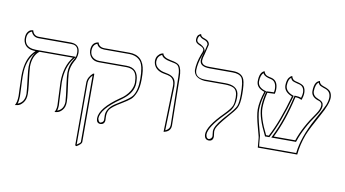

<svg xmlns="http://www.w3.org/2000/svg" viewBox="-89 -966 2525 1405"><g transform="rotate(10 1173.5 -263.0)"><path d="M396 -298.8Q396 -277.8 412.6 -159.7Q418.9 -111.3 418.9 -85Q418.9 -46.9 399.9 -25.4Q380.9 -3.9 361.8 -1L342.8 2Q355.5 -17.6 356 -48.8Q356 -69.8 352.1 -136Q348.1 -202.1 348.1 -223.1Q348.6 -341.3 407.2 -413.1H158.2Q109.9 -375.5 108.9 -293.9Q108.9 -272 123 -161.1Q127.9 -119.1 127.9 -92.8Q127.9 -51.8 107.9 -27.8Q87.9 -3.9 68.4 -1L48.8 2Q63.5 -21.5 64 -67.9Q64 -80.6 62 -118.7Q59.1 -181.6 59.1 -214.8Q59.1 -321.8 100.6 -379.9Q113.3 -397.5 128.9 -413.1Q55.7 -413.1 38.6 -467.8Q34.7 -480.5 35.2 -494.1Q35.2 -522.9 47.6 -539.6Q60.1 -556.2 73.2 -558.1L85.9 -560.1Q96.2 -521 133.8 -520H374Q439.9 -518.1 440.9 -454.1Q440.9 -418.5 420.4 -387.2Q397 -345.2 396 -298.8ZM132.3 -402.3Q75.7 -345.2 69.8 -251Q68.8 -233.9 68.8 -214.8Q68.8 -181.6 72.3 -119.6Q74.2 -80.6 74.2 -67.9Q73.7 -32.7 66.9 -11.7Q117.2 -30.3 118.2 -92.8Q118.2 -113.3 104.5 -223.6Q99.1 -266.6 99.1 -293.9Q99.6 -361.8 132.3 -402.3ZM150.4 -419.9 151.9 -420.9 154.8 -422.9H428.2L414.6 -406.7Q358.4 -336.9 357.9 -223.1Q357.9 -202.6 361.8 -137.7Q365.7 -70.8 366.2 -48.8Q365.7 -27.3 360.8 -11.7Q408.2 -28.8 409.2 -85Q409.2 -106.4 392.6 -226.1Q386.2 -273.4 386.2 -298.8Q386.2 -353.5 411.6 -393.1Q423.3 -411.6 427.2 -421.9Q431.2 -437 431.2 -454.1Q431.2 -502.4 391.6 -508.8Q383.3 -509.8 374 -509.8H133.8Q93.3 -511.2 78.6 -548.8Q45.9 -537.6 44.9 -494.1Q44.9 -436 104 -425.3Q116.2 -423.3 128.9 -422.9H153.8Z M719.7 -38.1Q719.7 -35.2 719.7 -26.4Q720.2 -11.2 720.7 -2.9Q718.8 29.3 686.5 29.8Q658.2 27.8 657.7 -7.8Q659.2 -84 798.3 -180.2Q840.8 -206.5 866.7 -248.5Q884.8 -279.8 885.7 -310.1Q885.7 -378.9 855 -399.9Q835 -412.6 803.7 -413.1H600.6Q549.8 -413.1 529.3 -454.6Q522 -470.7 521.5 -487.8Q521.5 -543.9 564.9 -554.2Q572.3 -555.2 572.8 -555.2Q581.5 -522 621.6 -521H807.6Q913.1 -521 926.8 -406.2Q929.7 -382.8 929.7 -344.2Q929.7 -284.2 914.6 -246.1Q899.4 -208 878.9 -190.4Q858.4 -172.9 817.4 -148.4L816.4 -147.9Q749.5 -108.4 732.9 -84Q720.2 -63 719.7 -38.1ZM544.4 220.2 534.7 215.8V-251Q535.6 -291 572.8 -324.2H581.5V184.1Q579.6 199.2 544.4 220.2ZM709.5 -38.1Q709.5 -88.4 764.6 -127Q780.3 -137.7 811.5 -156.7Q870.6 -192.9 887.7 -214.8Q919.4 -256.3 919.4 -344.2Q919.4 -438.5 894 -473.6Q865.7 -510.3 807.6 -511.2H621.6Q578.6 -512.2 565.4 -543.9Q532.2 -532.7 531.7 -487.8Q531.7 -446.8 568.4 -429.7Q583.5 -422.9 600.6 -422.9H803.7Q891.6 -422.9 895 -325.7Q895.5 -318.4 895.5 -310.1Q895.5 -238.8 816.4 -180.2Q809.6 -175.3 804.2 -171.4Q668.9 -77.6 667.5 -7.8Q672.9 18.1 686.5 20Q709 14.2 710.4 -2.9Q710.4 -10.7 710 -25.4Q709.5 -34.7 709.5 -38.1ZM544.4 208.5Q569.8 192.4 571.3 184.1V-309.6Q544.9 -281.7 544.4 -251Z M1154.3 5.9 1164.1 -335.9Q1164.1 -387.7 1128.4 -402.8Q1112.8 -409.2 1085.9 -413.1Q1026.4 -422.9 1007.8 -466.3Q1002.4 -480 1002 -494.1Q1002 -519 1014.4 -534.9Q1026.9 -550.8 1040 -555.2L1053.2 -559.1Q1059.1 -529.8 1113.3 -519.5L1115.2 -519Q1165 -510.7 1179.7 -494.6Q1200.7 -470.2 1201.2 -405.8L1207 -50.8Q1207 -6.8 1161.1 4.4Q1161.1 4.4 1154.3 5.9ZM1164.6 -6.8Q1196.3 -20 1197.3 -50.8L1190.9 -405.8Q1190.9 -479 1164.6 -495.6Q1151.9 -502.9 1113.3 -509.3Q1064.9 -518.6 1051.3 -538.1Q1048.3 -542.5 1046.4 -546.4Q1013.2 -530.8 1012.2 -494.1Q1012.2 -451.7 1059.1 -431.2Q1072.8 -425.3 1087.9 -422.9Q1150.4 -413.6 1165.5 -380.9Q1173.8 -362.3 1174.3 -335.9Z M1341.8 -558.1Q1341.8 -523.9 1388.7 -520.5Q1397 -520 1406.7 -520H1576.7Q1644 -520 1662.1 -472.7Q1673.8 -440.9 1673.8 -360.8Q1673.8 -291.5 1656.7 -260.3Q1643.1 -235.8 1594.7 -182.1Q1534.7 -112.3 1523.9 -85.9Q1518.6 -72.3 1518.6 -61Q1518.6 -52.7 1521 -40Q1522.5 -29.8 1522.9 -24.9Q1522.9 11.2 1489.7 11.2Q1457.5 9.3 1456.5 -29.8Q1457 -90.3 1567.9 -201.2Q1613.8 -248 1623 -272.9Q1630.9 -295.4 1630.9 -332Q1630.9 -385.7 1601.1 -401.4Q1578.6 -412.6 1537.6 -413.1H1384.8Q1307.1 -420.9 1301.8 -479Q1302.2 -533.7 1325.7 -597.2Q1336.4 -619.1 1336.9 -632.8Q1336.9 -650.9 1305.2 -662.6L1304.7 -663.1Q1272 -675.8 1271 -698.2Q1271 -711.4 1273.9 -720.7Q1276.9 -730 1281.2 -734.4Q1285.6 -738.8 1290.3 -741.5Q1294.9 -744.1 1297.9 -745.1L1300.8 -746.1Q1303.7 -726.1 1330.6 -719.2Q1368.7 -707 1369.6 -678.2L1351.1 -602.5Q1342.3 -576.7 1341.8 -558.1ZM1331.5 -558.1Q1332 -579.1 1341.3 -605.5Q1351.1 -635.3 1359.9 -678.7Q1357.9 -700.7 1328.1 -709.5Q1304.2 -716.8 1294.4 -732.4Q1281.2 -721.7 1280.8 -698.2Q1282.2 -681.6 1308.1 -672.4H1308.6Q1343.8 -653.3 1346.7 -632.8Q1346.2 -616.7 1335 -592.8Q1312 -530.3 1311.5 -479Q1313.5 -423.8 1384.8 -422.9H1537.6Q1624.5 -422.9 1637.7 -364.7Q1640.6 -350.6 1640.6 -332Q1640.6 -272.9 1613.3 -236.3Q1601.1 -220.7 1574.7 -193.8Q1467.8 -85.9 1466.8 -29.8Q1469.7 0 1489.7 1Q1510.7 -5.4 1512.7 -24.9Q1512.7 -28.3 1511.2 -36.6Q1508.8 -51.3 1508.8 -61Q1508.8 -96.7 1560.1 -157.2Q1565.4 -163.6 1577.1 -177.2Q1584 -185.1 1587.4 -188.5Q1643.1 -250.5 1653.3 -274.9Q1663.6 -300.8 1663.6 -360.8Q1663.6 -458 1645.5 -484.4Q1626.5 -509.8 1576.7 -509.8H1406.7Q1336.4 -509.8 1332 -551.3Q1331.5 -555.2 1331.5 -558.1Z M2315.4 -452.1Q2315.4 -404.8 2264.6 -314.5Q2201.7 -201.7 2182.1 -151.4Q2153.3 -75.2 2146.5 0H1853.5Q1852.1 -6.8 1847.7 -64.5Q1846.7 -77.6 1844.2 -85.9Q1838.9 -106.4 1829.1 -142.1Q1804.2 -231.4 1804.2 -275.9Q1804.7 -335.4 1829.6 -410.2Q1769.5 -429.2 1768.6 -477.1Q1768.6 -543.5 1802.7 -558.1Q1802.7 -558.1 1805.2 -559.1Q1812 -535.6 1831.5 -528.3Q1843.3 -523.9 1863.3 -520Q1911.6 -508.3 1912.1 -443.8Q1912.1 -424.3 1907.2 -409.2Q1892.1 -409.2 1873.5 -407.7Q1859.9 -406.7 1852.5 -407.2Q1836.9 -346.2 1836.4 -292Q1836.9 -219.7 1897.5 -100.1H1917.5Q1981 -219.2 2034.2 -412.1Q1974.1 -435.5 1973.1 -482.9Q1973.1 -502.9 1977.3 -518.1Q1981.4 -533.2 1986.8 -540.5Q1992.2 -547.9 1997.8 -552.5Q2003.4 -557.1 2007.3 -558.1L2011.2 -559.1Q2017.1 -531.7 2042.5 -525.9Q2044.4 -525.4 2048.3 -524.4Q2053.2 -523.4 2055.2 -522.9Q2093.3 -513.7 2105.5 -499.5Q2119.1 -481.9 2119.1 -452.1Q2118.7 -426.3 2107.4 -398.9Q2087.4 -410.6 2060.5 -411.1Q2020.5 -231.9 1954.6 -100.1H2114.3Q2148.4 -203.1 2231.4 -318.8Q2256.8 -356 2257.3 -381.8Q2257.3 -387.7 2256.3 -392.8Q2255.4 -397.9 2252.4 -401.4Q2249.5 -404.8 2247.3 -407.5Q2245.1 -410.2 2240.7 -412.1Q2236.3 -414.1 2234.9 -414.6Q2233.4 -415 2229 -416.5L2224.1 -418Q2175.8 -436 2175.3 -476.1Q2175.3 -498 2179.4 -515.1Q2183.6 -532.2 2189.5 -540Q2195.3 -547.9 2201.9 -552.5Q2208.5 -557.1 2212.4 -558.1L2216.3 -559.1Q2219.7 -535.6 2245.1 -526.9Q2246.6 -526.4 2249 -525.4Q2254.4 -523.4 2256.3 -522.9Q2291.5 -511.2 2303.2 -495.1Q2314.9 -477.5 2315.4 -452.1ZM2305.2 -452.1Q2305.2 -497.1 2262.2 -510.7Q2260.7 -511.2 2257.8 -512.2Q2254.4 -513.2 2252.9 -513.7Q2227.1 -523.4 2222.7 -526.9Q2213.9 -535.2 2209.5 -545.9Q2186 -528.8 2185.5 -476.1Q2187.5 -441.9 2227.5 -427.2Q2257.8 -417 2264.6 -398.9Q2267.1 -390.6 2267.6 -381.8Q2266.6 -351.6 2239.7 -313Q2157.2 -197.3 2124 -96.7L2121.6 -89.8H1938L1945.3 -104.5Q2010.7 -236.3 2050.8 -413.1L2052.2 -420.9H2060.5Q2086.4 -420.4 2102.1 -413.6Q2109.4 -438.5 2109.4 -452.1Q2109.4 -497.1 2074.7 -507.8Q2070.8 -509.3 2053.2 -513.2Q2026.4 -520 2019.5 -524.9Q2009.8 -533.2 2004.9 -545.4Q1983.9 -528.3 1983.4 -482.9Q1985.4 -441.4 2037.6 -421.4L2046.4 -418.5L2043.9 -409.2Q1989.7 -214.4 1926.3 -95.2L1923.3 -89.8H1891.1L1888.7 -95.7Q1827.1 -218.3 1826.2 -292Q1826.2 -348.1 1842.8 -409.7L1844.7 -417H1852.5Q1859.4 -417 1872.1 -418Q1888.2 -418.9 1899.4 -418.9Q1902.3 -433.6 1902.3 -443.8Q1901.4 -501 1861.3 -510.3Q1814.9 -519 1802.7 -538.6Q1800.8 -542 1799.8 -544.4Q1778.8 -524.9 1778.3 -477.1Q1780.3 -435.5 1832 -419.4L1842.3 -416.5L1838.9 -406.7Q1814.5 -333 1814.5 -275.9Q1814.5 -232.9 1840.8 -138.2Q1849.1 -108.4 1854 -88.4Q1855.5 -82.5 1859.4 -28.3Q1860.4 -18.1 1861.8 -9.8H2137.2Q2149.9 -129.9 2229 -273.9Q2283.7 -373 2292.5 -394.5Q2305.2 -427.2 2305.2 -452.1Z"/></g></svg>

Font: Linux Biolinum Outline O
Style: Bold
Weight: 700
Designer: Philipp H. Poll
Foundry: Philipp H. Poll
Version: Version 0.9.2